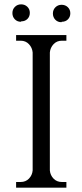

<svg xmlns="http://www.w3.org/2000/svg" viewBox="-20 -862 378 882"><path d="M285 0H54V-26H75Q98 -26 113 -41.5Q128 -57 130 -79V-621Q128 -643 113 -659Q98 -675 75 -675H54V-701H285V-675H264Q241 -675 226 -659Q211 -643 209 -621V-79Q211 -57 226 -41.5Q241 -26 264 -26H285ZM76 -762Q59 -762 48 -773.5Q37 -785 37 -802Q37 -819 48.5 -830.5Q60 -842 77 -842Q94 -842 105.5 -831Q117 -820 117 -803Q117 -786 106 -775Q95 -764 78 -764ZM262 -760Q245 -760 234 -771.5Q223 -783 223 -800Q223 -817 234.5 -828.5Q246 -840 263 -840Q280 -840 291.5 -829Q303 -818 303 -801Q303 -784 292 -773Q281 -762 264 -762Z"/></svg>

Font: Constantine
Style: Regular
Weight: 400
Designer: Dukom Design
Version: Version 1.001;PS 001.001;hotconv 1.0.56;makeotf.lib2.0.21325